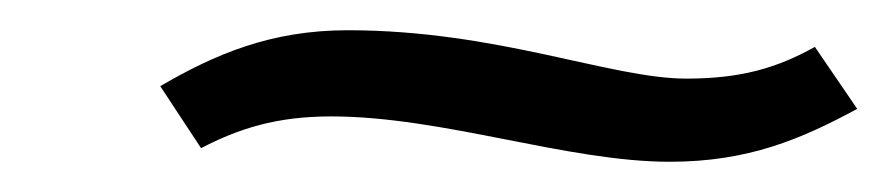

<svg xmlns="http://www.w3.org/2000/svg" viewBox="-20 -353 587 127"><path d="M86 -296 113 -255C138 -268 163 -276 199 -276C273 -276 355 -246 423 -246C475 -246 510 -261 547 -281L519 -322C494 -308 470 -301 434 -301C384 -301 309 -333 210 -333C159 -333 122 -317 86 -296Z"/></svg>

Font: Charger Sport
Style: DfExtObl
Weight: 400
Designer: Jasper
Foundry: Cannot Into Space Fonts
Version: Version 1.1